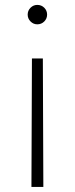

<svg xmlns="http://www.w3.org/2000/svg" viewBox="-20 -568 300 772"><path d="M106.4 183.6 108.4 -333H152.3L154.3 183.6ZM129.9 -470.2Q114.3 -470.2 102.8 -481.7Q91.3 -493.2 91.3 -509.3Q91.3 -525.4 102.8 -536.9Q114.3 -548.3 129.9 -548.3Q146.5 -548.3 158 -536.9Q169.4 -525.4 169.4 -509.3Q169.4 -493.2 158 -481.7Q146.5 -470.2 129.9 -470.2Z"/></svg>

Font: Inter 18pt ExtraLight
Style: Regular
Weight: 250
Designer: Rasmus Andersson
Foundry: rsms
Version: Version 4.001;git-66647c0bb